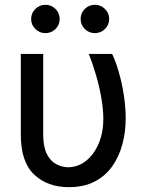

<svg xmlns="http://www.w3.org/2000/svg" viewBox="-20 -771 611 801"><path d="M66.9 -545.9H160.2V-208.5Q160.6 -158.2 175.3 -128.9Q189.9 -99.6 213.6 -86.7Q237.3 -73.7 263.7 -73.2Q307.1 -73.7 340.6 -101.3Q374 -128.9 392.8 -175Q411.6 -221.2 411.1 -277.3Q410.6 -318.4 402.3 -365Q394 -411.6 380.4 -458.5Q366.7 -505.4 350.6 -545.9H447.8Q462.4 -516.1 475.3 -471.4Q488.3 -426.8 496.3 -376Q504.4 -325.2 504.4 -277.3Q504.4 -220.7 490.5 -168.9Q476.6 -117.2 448 -76.9Q419.4 -36.6 374.5 -13.4Q329.6 9.8 267.1 9.8Q177.7 9.8 122.1 -43.2Q66.4 -96.2 66.9 -210.4ZM376 -632.8Q351.1 -632.8 333.7 -650.1Q316.4 -667.5 316.4 -691.9Q316.4 -716.3 333.7 -733.6Q351.1 -751 376 -751Q400.4 -751 418 -733.6Q435.5 -716.3 435.5 -691.9Q435.5 -667.5 418 -650.1Q400.4 -632.8 376 -632.8ZM169.4 -632.8Q145 -632.8 127.4 -650.1Q109.9 -667.5 109.9 -691.9Q109.9 -716.3 127.4 -733.6Q145 -751 169.4 -751Q194.3 -751 211.7 -733.6Q229 -716.3 229 -691.9Q229 -667.5 211.7 -650.1Q194.3 -632.8 169.4 -632.8Z"/></svg>

Font: Inter Cardless Tabular
Style: Regular
Weight: 400
Designer: Rasmus Andersson
Foundry: rsms
Version: Version 4.000;git-4fc901f